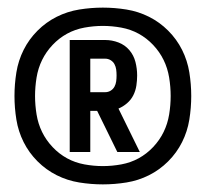

<svg xmlns="http://www.w3.org/2000/svg" viewBox="-20 -913 540 504"><path d="M250 -429Q219 -429 188 -434Q157 -439 129 -453Q101 -467 78.5 -489.5Q56 -512 42 -540Q28 -568 23 -599Q18 -630 18 -661Q18 -692 23 -723Q28 -754 42 -782Q56 -810 78.5 -832.5Q101 -855 129 -869Q157 -883 188 -888Q219 -893 250 -893Q281 -893 312 -888Q343 -883 371 -869Q399 -855 421.5 -832.5Q444 -810 458 -782Q472 -754 477 -723Q482 -692 482 -661Q482 -630 477 -599Q472 -568 458 -540Q444 -512 421.5 -489.5Q399 -467 371 -453Q343 -439 312 -434Q281 -429 250 -429ZM250 -477Q274 -477 298.5 -481.5Q323 -486 344 -497.5Q365 -509 382 -527Q399 -545 409.5 -566.5Q420 -588 424 -612.5Q428 -637 428 -661Q428 -685 424 -709.5Q420 -734 409.5 -755.5Q399 -777 382 -795Q365 -813 344 -824.5Q323 -836 298.5 -840.5Q274 -845 250 -845Q226 -845 201.5 -840.5Q177 -836 156 -824.5Q135 -813 118 -795Q101 -777 90.5 -755.5Q80 -734 76 -709.5Q72 -685 72 -661Q72 -637 76 -612.5Q80 -588 90.5 -566.5Q101 -545 118 -527Q135 -509 156 -497.5Q177 -486 201.5 -481.5Q226 -477 250 -477ZM163 -514V-808H256Q274 -808 291 -801.5Q308 -795 319.5 -781.5Q331 -768 335.5 -750.5Q340 -733 340 -715Q340 -702 338 -688.5Q336 -675 330 -663Q324 -651 313.5 -642Q303 -633 291 -628L347 -514H288L235 -622H217V-514ZM217 -671H256Q264 -671 270.5 -675Q277 -679 280.5 -685.5Q284 -692 285 -699.5Q286 -707 286 -715Q286 -723 285 -730.5Q284 -738 280.5 -744.5Q277 -751 270.5 -755Q264 -759 256 -759H217Z"/></svg>

Font: Huly
Style: Regular
Weight: 400
Designer: Belleve Invis
Foundry: Belleve Invis
Version: Version 33.2.5; ttfautohint (v1.8.4)